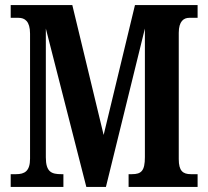

<svg xmlns="http://www.w3.org/2000/svg" viewBox="-20 -734 818 754"><path d="M22 0H229V-50H221C183 -50 160 -58 160 -116V-622L319 0H396L549 -622V-117C549 -63 535 -50 498 -50H485V0H756V-50H730C698 -50 682 -63 682 -109V-605C682 -651 702 -664 723 -664H756V-714H510L387 -204L264 -714H22V-664H53C77 -664 98 -651 98 -602V-111C98 -62 77 -50 43 -50H22Z"/></svg>

Font: Noto Serif Khmer ExtraCondensed
Style: Bold
Weight: 700
Width: 2
Designer: Danh Hong and the Monotype Design Team
Foundry: Monotype Imaging Inc.
Version: Version 2.004